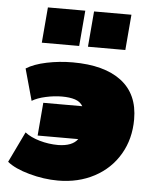

<svg xmlns="http://www.w3.org/2000/svg" viewBox="-53 -777 655 829"><g transform="rotate(5 274.5 -362.5)"><path d="M534 -284Q534 -199 495 -132.5Q456 -66 386.5 -29Q317 8 229 8Q168 8 104.5 -9.5Q41 -27 8 -54L72 -187Q96 -168 135.5 -156.5Q175 -145 217 -145Q278 -146 301 -178H125L137 -321H306Q295 -340 272 -347.5Q249 -355 215 -355Q182 -355 145.5 -347Q109 -339 86 -325L48 -462Q81 -483 136 -494.5Q191 -506 249 -506Q386 -506 460 -449.5Q534 -393 534 -284ZM283 -733 270 -579H108L121 -733ZM483 -733 470 -579H308L321 -733Z"/></g></svg>

Font: Nunito Sans Heavy Heavy
Style: Italic
Weight: 400
Italic angle: -4.541°
Designer: Vernon Adams
Foundry: Vernon Adams
Version: Version 2.002